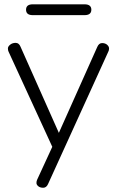

<svg xmlns="http://www.w3.org/2000/svg" viewBox="-20 -697 549 900"><path d="M487.8 -455.1 205.1 166Q197.3 183.1 182.6 183.1Q168 183.1 159.4 176Q150.9 168.9 150.9 160.6Q150.9 152.3 153.8 146L225.1 -8.8L20 -455.1Q17.1 -460.9 17.1 -470Q17.1 -479 27.6 -487.5Q38.1 -496.1 53.5 -496.1Q68.8 -496.1 76.2 -478L255.9 -74.2L436 -477.1Q443.8 -495.1 458.5 -495.1Q473.1 -495.1 482.2 -487.1Q491.2 -479 491.2 -470Q491.2 -460.9 487.8 -455.1ZM133.8 -626Q102.1 -626 102.1 -651.4Q102.1 -676.8 133.8 -676.8H376Q408.2 -676.8 408.2 -651.4Q408.2 -626 376 -626Z"/></svg>

Font: Nunito-Light
Style: Regular
Weight: 300
Designer: Vernon Adams
Foundry: newtypography
Version: Version 3.000